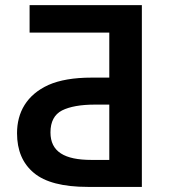

<svg xmlns="http://www.w3.org/2000/svg" viewBox="-20 -734 669 754"><path d="M537.1 0V-713.9H96.2V-606H409.2V-429.2H339.8C270 -429.2 213.4 -419.4 170.4 -400.4C84.5 -361.3 46.9 -292.5 46.9 -210.9C46.9 -143.6 68.8 -91.8 112.8 -55.2C156.2 -18.6 227.1 0 325.2 0ZM338.9 -106C233.4 -106 178.2 -138.2 178.2 -213.9C178.2 -255.9 193.4 -284.7 223.6 -300.3C253.9 -315.4 296.9 -323.2 353 -323.2H409.2V-106Z"/></svg>

Font: Noto Reveo Sans
Style: Regular
Weight: 600
Designer: Monotype Design Team
Foundry: Monotype Imaging Inc.
Version: Version 2.007